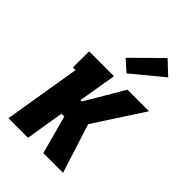

<svg xmlns="http://www.w3.org/2000/svg" viewBox="-228 -865 957 957"><g transform="rotate(45 250.0 -386.5)"><path d="M20 0 87 -406H68L69 -520H244L210 -317H219L278 -416L339 -520H491L322 -260L405 0H266L211 -203H191L158 0ZM278 -574 220 -626 369 -773 439 -707Z"/></g></svg>

Font: Iosevka Curly Slab Heavy
Style: Italic
Weight: 900
Italic angle: -9°
Monospace: yes
Designer: Belleve Invis
Foundry: Belleve Invis
Version: Version 22.1.2; ttfautohint (v1.8.4)